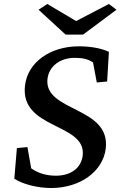

<svg xmlns="http://www.w3.org/2000/svg" viewBox="-20 -935 606 966"><path d="M237 11C384 11 498 -73 512 -187C538 -401 199 -371 219 -539C227 -602 282 -644 357 -644C397 -644 424 -637 448 -621L467 -520L519 -525L528 -674C491 -692 436 -702 377 -702C233 -702 120 -622 106 -506C78 -282 416 -318 396 -152C388 -89 336 -51 261 -51C213 -51 171 -64 137 -88L118 -195L65 -190L52 -36C94 -8 170 11 237 11ZM174 -886 310 -761H398L566 -886L528 -915L363 -829L218 -915Z"/></svg>

Font: TPK Tissa Web Medium
Style: Italic
Weight: 500
Italic angle: -7°
Designer: Jacques Le Bailly, Suppakit Chalermlarp | Katatrad Co.,Ltd.
Foundry: Jacques Le Bailly, Cadson Demak Co.,Ltd.
Version: Version 5.000;Glyphs 3.1.2 (3151)